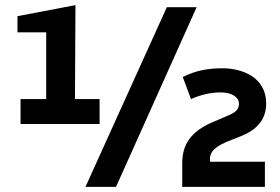

<svg xmlns="http://www.w3.org/2000/svg" viewBox="-20 -728 1091 748"><path d="M60 -245H368V-342H272L274 -708L48 -665V-602H160V-342H60ZM313 0H432L746 -700H630ZM690 -93V0H1012V-98H798V-109C798 -128 806 -151 862 -175L920 -198C979 -222 1017 -261 1017 -325C1017 -426 925 -462 847 -462C792 -462 744 -454 692 -428L724 -342C764 -360 804 -368 840 -368C884 -368 911 -349 911 -324C911 -301 897 -289 864 -276L806 -251C725 -216 690 -166 690 -93Z"/></svg>

Font: Finlandica SemiBold
Style: Regular
Weight: 600
Designer: Niklas Ekholm, Juho Hiilivirta, Jaakko Suomalainen
Foundry: Helsinki Type Studio
Version: Version 2.000;Glyphs 3.2 (3202)